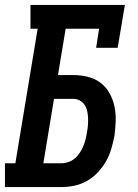

<svg xmlns="http://www.w3.org/2000/svg" viewBox="-39 -755 559 775"><path d="M-19 0V-96H23L113 -639H84V-735H465L436 -562H349L361 -639H226L195 -452H257Q287 -452 315.5 -445Q344 -438 366.5 -421Q389 -404 403 -379Q417 -354 423 -325.5Q429 -297 428 -267Q427 -237 423 -207Q418 -181 410.5 -155Q403 -129 389.5 -105Q376 -81 356.5 -60Q337 -39 312.5 -25Q288 -11 261.5 -5.5Q235 0 209 0ZM136 -96H209Q223 -96 237.5 -101Q252 -106 263.5 -116Q275 -126 283.5 -139Q292 -152 297.5 -165.5Q303 -179 306.5 -193Q310 -207 312 -221Q315 -236 316 -250.5Q317 -265 316.5 -279Q316 -293 313 -306.5Q310 -320 302.5 -331.5Q295 -343 283 -349.5Q271 -356 257 -356H179Z"/></svg>

Font: Iosevka Slab Oblique
Style: Bold
Weight: 700
Italic angle: -9°
Monospace: yes
Designer: Belleve Invis
Foundry: Belleve Invis
Version: Version 11.1.1; ttfautohint (v1.8.3)